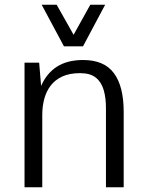

<svg xmlns="http://www.w3.org/2000/svg" viewBox="-20 -794 623 814"><path d="M84 0V-528.3H146L154.3 -429.7Q177.7 -483.4 221.7 -511.5Q265.6 -539.6 332.5 -539.6Q421.4 -539.6 462.9 -483.9Q504.4 -428.2 504.4 -319.8V0H429.2V-332Q429.7 -377.9 419.7 -412.1Q409.7 -446.3 386 -465.1Q362.3 -483.9 319.3 -483.9Q274.4 -483.9 243.7 -469.5Q212.9 -455.1 194.3 -430.4Q175.8 -405.8 167.5 -374Q159.2 -342.3 159.2 -308.1V0ZM251 -597.7 156.7 -773.9H220.2L292 -646.5L362.8 -773.9H425.8L332 -597.7Z"/></svg>

Font: Comme Light
Style: Regular
Weight: 300
Version: Version 1.000;gftools[0.9.27]